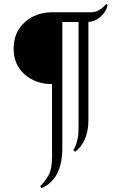

<svg xmlns="http://www.w3.org/2000/svg" viewBox="-20 -763 580 982"><path d="M523.4 -742.7 530.3 -736.8Q524.9 -707.5 497.8 -680.7Q470.7 -653.8 432.1 -650.4V-147Q432.1 -91.3 413.6 -50Q395 -8.8 364.3 13.2L355 4.9Q368.2 -17.1 374 -40Q379.9 -63 380.9 -79.6Q381.8 -96.2 381.8 -132.8Q381.8 -140.6 381.8 -144.5V-650.4H298.8V0Q298.8 30.8 293.7 59.1Q288.6 87.4 276.9 115Q265.1 142.6 243.7 164.6Q222.2 186.5 192.4 199.2L185.5 189.9Q226.6 147.5 237.5 111.3Q248.5 75.2 246.1 0V-333Q161.1 -333 105 -383.3Q48.8 -433.6 49.8 -517.1Q50.8 -599.6 106.9 -649.7Q163.1 -699.7 246.1 -700.2H427.7Q428.7 -700.2 435.3 -700.2Q441.9 -700.2 444.3 -700.2Q446.8 -700.2 453.1 -700.7Q459.5 -701.2 463.4 -702.4Q467.3 -703.6 473.9 -705.6Q480.5 -707.5 485.6 -710.7Q490.7 -713.9 497.3 -718.3Q503.9 -722.7 510.3 -728.8Q516.6 -734.9 523.4 -742.7Z"/></svg>

Font: Cinzel Black
Style: Regular
Weight: 900
Designer: Natanael Gama
Version: Version 1.001;PS 001.001;hotconv 1.0.56;makeotf.lib2.0.21325